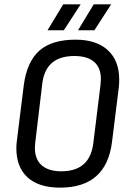

<svg xmlns="http://www.w3.org/2000/svg" viewBox="-20 -849 616 881"><path d="M527 -484Q527 -460 525 -447L494 -198Q468 12 256 12Q158 12 106.5 -35Q55 -82 55 -169Q55 -187 58 -208L89 -457Q103 -565 160 -616Q217 -667 327 -667Q422 -667 474.5 -619Q527 -571 527 -484ZM174 -465 142 -197Q140 -179 140 -171Q140 -118 171.5 -90.5Q203 -63 261 -63Q392 -63 408 -191L441 -458Q443 -476 443 -485Q443 -538 412 -565Q381 -592 321 -592Q189 -592 174 -465ZM273 -710H198L270 -829H350ZM413 -710H338L410 -829H490Z"/></svg>

Font: Ropa Sans
Style: Italic
Weight: 400
Version: Version 1.100